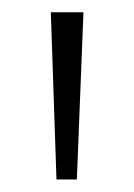

<svg xmlns="http://www.w3.org/2000/svg" viewBox="-20 -698 214 306"><path d="M70 -412 61 -678.5H113L102.5 -412Z"/></svg>

Font: Russolo 10pt ExtraLight
Style: Regular
Weight: 200
Designer: Micah Stupak-Hahn
Version: Version 1.000